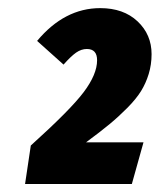

<svg xmlns="http://www.w3.org/2000/svg" viewBox="-20 -775 395 475"><path d="M228 -754.9Q285.6 -754.9 320.3 -722.2Q355 -689.5 355 -641.1Q355 -615.2 347.9 -592Q340.8 -568.8 328.9 -549.6Q316.9 -530.3 295.2 -508.3Q273.4 -486.3 251 -467.8Q228.5 -449.2 192.9 -422.9H335L306.2 -319.8H42L56.2 -415Q154.3 -503.4 187.3 -547.4Q220.2 -591.3 220.2 -626Q220.2 -653.8 194.8 -653.8Q181.2 -653.8 168.2 -644.8Q155.3 -635.7 137.2 -615.2L71.8 -673.8Q139.6 -754.9 228 -754.9Z"/></svg>

Font: Fira Sans Compressed Heavy
Style: Italic
Weight: 900
Width: 3
Italic angle: -8°
Designer: Carrois Corporate & Edenspiekermann AG
Foundry: Carrois Corporate GbR & Edenspiekermann AG
Version: Version 4.203;PS 004.203;hotconv 1.0.88;makeotf.lib2.5.64775